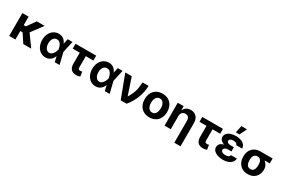

<svg xmlns="http://www.w3.org/2000/svg" viewBox="130 -2210 5677 3856"><g transform="rotate(30 2968.5 -282.0)"><path d="M211 0H66.9V-530.3H211ZM334.3 -196.8H185.8L168 -333.8H261.1L400.6 -530.3H582.3ZM252.2 -213.5 370.6 -287.3 577.4 0H394.1Z M680.5 -265.6Q680.5 -344.7 711 -406.5Q741.4 -468.3 794 -502.7Q846.6 -537.1 911.1 -537.1Q975.4 -537.1 1021.5 -504Q1067.6 -470.9 1090.7 -411.9H1133.9L1170.2 -266.6L1235.2 0H1122.8L1062.2 -266.6Q1049.8 -332.4 1019.4 -377Q989.1 -421.6 934.2 -421.6Q899.8 -421.6 874.2 -402.2Q848.6 -382.8 834.7 -347.4Q820.9 -311.9 820.9 -265.9Q820.9 -220.3 834.6 -184.3Q848.4 -148.3 873 -127.6Q897.7 -107 929.4 -107Q964.7 -107 992.3 -130.9Q1019.9 -154.8 1037 -190.3Q1054.1 -225.8 1062.2 -263.7L1117.6 -530.3H1228.4L1170.2 -263.7L1133.9 -121.2H1092.4Q1069.6 -61 1023.4 -25.1Q977.2 10.7 908.9 10.7Q843 10.3 790.7 -24.8Q738.5 -60 709.5 -122.8Q680.5 -185.5 680.5 -265.6Z M1778.4 -417.2H1299.5V-530.3H1778.4ZM1602.6 -530.3V-159.7Q1602.6 -139 1608.2 -127Q1613.8 -115 1623.7 -110.4Q1633.7 -105.8 1648.7 -105.8Q1663.2 -105.8 1674.6 -108Q1686.1 -110.2 1696.2 -113.3L1711.5 -6Q1687.8 2.5 1667.7 6.1Q1647.5 9.8 1620 9.8Q1544.5 9.8 1503.4 -33Q1462.3 -75.7 1462.3 -160.3V-530.3Z M1841.6 -265.6Q1841.6 -344.7 1872.1 -406.5Q1902.6 -468.3 1955.2 -502.7Q2007.7 -537.1 2072.2 -537.1Q2136.6 -537.1 2182.7 -504Q2228.7 -470.9 2251.8 -411.9H2295.1L2331.3 -266.6L2396.3 0H2283.9L2223.3 -266.6Q2210.9 -332.4 2180.6 -377Q2150.3 -421.6 2095.3 -421.6Q2060.9 -421.6 2035.3 -402.2Q2009.7 -382.8 1995.9 -347.4Q1982 -311.9 1982 -265.9Q1982 -220.3 1995.8 -184.3Q2009.6 -148.3 2034.2 -127.6Q2058.8 -107 2090.5 -107Q2125.8 -107 2153.4 -130.9Q2181 -154.8 2198.1 -190.3Q2215.2 -225.8 2223.3 -263.7L2278.8 -530.3H2389.5L2331.3 -263.7L2295.1 -121.2H2253.5Q2230.7 -61 2184.5 -25.1Q2138.3 10.7 2070.1 10.7Q2004.1 10.3 1951.9 -24.8Q1899.6 -60 1870.6 -122.8Q1841.6 -185.5 1841.6 -265.6Z M2453.1 -530.3H2603.1L2733.3 -141.9H2738.6Q2781.3 -210.6 2804.6 -269.6Q2827.9 -328.6 2838.4 -388.7Q2849 -448.8 2852.2 -530.3H2993Q2990.3 -389.4 2938.5 -253Q2886.7 -116.6 2790.2 0H2652.7Z M3057.8 -263.2Q3057.8 -345.3 3089.4 -407Q3121.1 -468.8 3180.1 -502.9Q3239.2 -537.1 3318.2 -537.1Q3397.2 -537.1 3456.3 -502.9Q3515.4 -468.8 3546.9 -407Q3578.3 -345.3 3578.3 -263.2Q3578.3 -182.2 3546.9 -120.2Q3515.4 -58.2 3456.3 -24Q3397.2 10.2 3318.2 10.2Q3239.2 10.2 3180.1 -24Q3121.1 -58.2 3089.4 -120.2Q3057.8 -182.2 3057.8 -263.2ZM3431.3 -264.4Q3431.3 -311.3 3418.7 -348.1Q3406 -385 3380.8 -406Q3355.6 -427 3319.3 -427Q3282.5 -427 3256.5 -406Q3230.5 -385 3217.4 -348.4Q3204.2 -311.9 3204.2 -264.4Q3204.2 -216.9 3217.4 -180.2Q3230.5 -143.6 3256.5 -122.6Q3282.5 -101.6 3319.3 -101.6Q3355.6 -101.6 3380.8 -122.6Q3406 -143.6 3418.7 -180.5Q3431.3 -217.4 3431.3 -264.4Z M3813.9 0H3669.7V-530.3H3807.1V-437.3H3812.8Q3831.7 -484.7 3873.1 -510.9Q3914.5 -537.1 3972.5 -537.1Q4027.8 -537.1 4068.9 -513.2Q4110.1 -489.3 4132.6 -444.4Q4155.1 -399.5 4155.1 -338V199.2H4010.9V-312.8Q4010.9 -345.5 3999.8 -368.8Q3988.6 -392 3967.3 -404.6Q3946 -417.1 3915.6 -417.1Q3885.8 -417.1 3863 -404.1Q3840.2 -391.1 3827.1 -366.1Q3813.9 -341.2 3813.9 -307.3Z M4717.9 -417.2H4239V-530.3H4717.9ZM4542.1 -530.3V-159.7Q4542.1 -139 4547.7 -127Q4553.3 -115 4563.2 -110.4Q4573.1 -105.8 4588.2 -105.8Q4602.7 -105.8 4614.1 -108Q4625.5 -110.2 4635.7 -113.3L4651 -6Q4627.3 2.5 4607.1 6.1Q4586.9 9.8 4559.5 9.8Q4483.9 9.8 4442.8 -33Q4401.7 -75.7 4401.7 -160.3V-530.3Z M5092.8 -278V-222.4H5018.3Q4990.9 -222.4 4968.5 -215.4Q4946.1 -208.3 4932.1 -193.8Q4918.1 -179.4 4918.1 -158.4Q4918.1 -141.7 4930 -127.6Q4942 -113.4 4964.6 -105.1Q4987.2 -96.8 5018.5 -96.8Q5067.3 -96.8 5092.2 -111.1Q5117.1 -125.4 5120.8 -153.2H5258.9Q5257 -102.2 5224.8 -65.3Q5192.7 -28.5 5140.4 -9.4Q5088.2 9.8 5025.7 9.8Q4956.4 9.8 4900.2 -9.5Q4843.9 -28.7 4811.7 -63.7Q4779.4 -98.6 4779.4 -144.7Q4779.4 -183.8 4801.5 -213.7Q4823.6 -243.5 4870.2 -260.8Q4916.9 -278 4987.9 -278ZM4788.1 -384.2Q4788.6 -432.5 4818.9 -467.1Q4849.3 -501.7 4902.3 -519.4Q4955.4 -537.1 5024.8 -537.1Q5087.6 -537.1 5138.2 -518.2Q5188.8 -499.3 5218.6 -463.8Q5248.4 -428.3 5250.8 -379.4H5111Q5108.1 -405.5 5083.8 -418.5Q5059.4 -431.4 5017.6 -431.4Q4989.7 -431.4 4969.2 -423.6Q4948.7 -415.8 4938.2 -402.8Q4927.7 -389.8 4927.1 -373.1Q4927.7 -348.8 4951.8 -334.5Q4975.9 -320.2 5018.3 -320.2H5092.8V-257.2H4987.9Q4922.1 -257.2 4877.4 -275.2Q4832.6 -293.1 4810.6 -321.8Q4788.6 -350.4 4788.1 -384.2ZM5011.5 -763.1H5141.6L5060.6 -599.2H4975.4Z M5598.9 -513.7Q5605.2 -511.6 5611.6 -505.7Q5618.1 -499.7 5625.2 -491.2Q5633.2 -478.6 5641.8 -468.8Q5650.3 -459 5663.4 -449.8Q5676.5 -440.5 5693.5 -435.1Q5732.1 -422.4 5766.2 -393.7Q5800.3 -365 5821.1 -325.6Q5841.9 -286.2 5841.9 -242.2V-232.4Q5841.9 -164 5813.3 -108.9Q5784.6 -53.7 5730.3 -22Q5676.1 9.8 5600.8 9.8Q5522.8 9.8 5465.9 -24.1Q5409 -58 5379.3 -117.1Q5349.6 -176.2 5349.6 -251V-262.7Q5349.6 -335.1 5379.1 -391.9Q5408.6 -448.8 5465.2 -481.2Q5521.8 -513.7 5598.9 -513.7ZM5600.8 -104.4Q5635.8 -104.4 5657.3 -123.8Q5678.9 -143.2 5688.4 -175.8Q5697.8 -208.5 5697.8 -251V-262.7Q5697.8 -302.7 5688.4 -332.9Q5678.9 -363.1 5656.9 -381.3Q5634.8 -399.5 5598.9 -399.5Q5562.7 -399.5 5539 -381.3Q5515.2 -363.1 5504.5 -332.6Q5493.7 -302.1 5493.7 -262.7V-251Q5493.7 -208.5 5504.2 -175.8Q5514.7 -143.2 5538.6 -123.8Q5562.5 -104.4 5600.8 -104.4ZM5879.2 -399.5H5598.9V-513.7H5879.2Z"/></g></svg>

Font: Pretendard JP Variable
Style: Regular
Weight: 400
Designer: Base glyphs from Inter by Rasmus Andersson; Hangul glyphs from Noto Sans CJK(Source Han Sans) by Jang Soo-young and Kang
Foundry: Kil Hyung-jin
Version: Version 1.307;Glyphs 3.2 (3192)